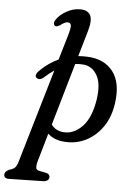

<svg xmlns="http://www.w3.org/2000/svg" viewBox="-151 -777 741 1065"><g transform="rotate(5 219.5 -244.0)"><path d="M82 -334.5Q59.5 -317 44 -330Q35.5 -336 39 -347.8Q42.5 -359.5 54.5 -370.5Q101 -417 156.5 -442L195 -572Q210 -621.5 207.8 -636.8Q205.5 -652 188.5 -652Q173 -652 148.5 -632.5Q140.5 -628 133.5 -625.5Q126.5 -623 120.5 -626.5Q114.5 -630 113.5 -639.2Q112.5 -648.5 120.5 -660.5Q139.5 -689 176 -709.5Q212.5 -730 251.5 -730Q294.5 -730 308.8 -702.5Q323 -675 304.5 -611.5L263.5 -470.5Q288 -472.5 313.5 -471.5Q407.5 -468 456.5 -406Q505.5 -344 489.5 -228Q479 -152.5 442.5 -98.2Q406 -44 352.5 -15.8Q299 12.5 237.5 10Q172.5 8 135.5 -27.5L88.5 135.5Q84 152 85.2 166Q86.5 180 107.5 183.5L139 189.5Q152.5 192 157.5 198.2Q162.5 204.5 163 211.5Q163 223 154.2 230Q145.5 237 131.5 237.5L-63.5 241.5Q-73 242 -80.5 236.5Q-88 231 -88 220Q-88 202.5 -63.5 191Q-41 185 -31.2 174.8Q-21.5 164.5 -16 145.5L138.5 -379.5Q110.5 -361 82 -334.5ZM219.5 -43Q276 -39 323.2 -87.8Q370.5 -136.5 386.5 -240Q399.5 -327 373 -374Q346.5 -421 297.5 -426Q274 -428.5 250.5 -425.5L150.5 -79.5Q174.5 -46 219.5 -43Z"/></g></svg>

Font: Fraunces 9pt S050
Style: Italic
Weight: 400
Italic angle: -16°
Version: Version 1.000; ttfautohint (v1.8.3)